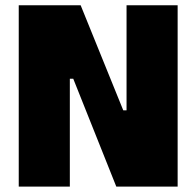

<svg xmlns="http://www.w3.org/2000/svg" viewBox="-20 -694 730 714"><path d="M49.7 0V-674.5H279.9L438.4 -283.7H450.6V-674.5H640.6V0H412.5L252.4 -401.2H239.7V0Z"/></svg>

Font: TitilliumWeb ExtraLight
Style: Regular
Weight: 400
Designer: Mohamed Gaber, Accademia di Belle Arti di Urbino and others
Foundry: Kief Type Foundry, Accademia di Belle Arti di Urbino and others
Version: Version 3.000; ttfautohint (v1.8.2)